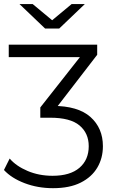

<svg xmlns="http://www.w3.org/2000/svg" viewBox="-42 -751 576 970"><path d="M225.9 199.7Q148.6 199.7 82.1 174.3Q15.6 148.9 -22 107.8L6.8 50Q39.8 88.3 97.5 112.7Q155.1 137.1 223.6 137.1Q312.3 137.1 359.3 96.8Q406.3 56.5 406.3 -12.5Q406.3 -78 359.7 -117.2Q313.2 -156.3 211.8 -156.3H161.6V-208.2L382.8 -489.1L391.1 -462.3H2.2V-525.5H449V-474.2L232.9 -193.8L196.3 -216.1H223.2Q352.3 -216.1 415.1 -159.9Q477.9 -103.7 477.9 -12.5Q477.9 47.7 449.7 95.6Q421.5 143.5 365.7 171.6Q310 199.7 225.9 199.7ZM185.7 -607 56.3 -730.6H123L249.4 -625.5H193.6L320 -730.6H386.7L257.3 -607Z"/></svg>

Font: Montserrat Thin
Style: Regular
Weight: 100
Designer: Julieta Ulanovsky
Foundry: Julieta Ulanovsky
Version: Version 9.000